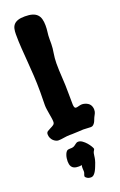

<svg xmlns="http://www.w3.org/2000/svg" viewBox="-173 -723 629 1003"><g transform="rotate(-20 142.0 -221.5)"><path d="M283.2 -105Q284.2 -101.1 284.2 -98.1Q284.2 -95.2 284.2 -92.8Q284.2 -81.5 279.8 -73.2Q275.4 -64.9 271 -56.2Q268.6 -51.8 266.1 -44.4Q263.7 -37.1 259.8 -30.5Q255.9 -23.9 250.2 -19Q244.6 -14.2 236.8 -14.2Q228 -14.2 216.3 -15.1Q204.6 -16.1 194.8 -16.1Q183.1 -16.1 166.5 -14.6Q149.9 -13.2 131.8 -13.2H122.1Q103.5 -13.2 85.4 -10Q67.4 -6.8 54.2 -6.8Q47.9 -6.8 40.3 -10.3Q32.7 -13.7 26.4 -19.8Q20 -25.9 15.6 -35.2Q11.2 -44.4 11.2 -56.2Q11.2 -66.4 19 -71.5Q26.9 -76.7 36.4 -81.1Q45.9 -85.4 54 -91.1Q62 -96.7 62 -106.9Q62 -116.7 60.1 -128.9Q58.1 -141.1 55.9 -154.1Q53.7 -167 51.8 -179.9Q49.8 -192.9 49.8 -204.1Q49.8 -222.2 50.3 -240.2Q50.8 -258.3 50.8 -276.9Q50.8 -327.1 48.1 -369.4Q45.4 -411.6 42.5 -450Q39.6 -488.3 36.9 -525.6Q34.2 -563 34.2 -604Q34.2 -620.6 37.1 -633.8Q40 -647 48.1 -656.2Q56.2 -665.5 71 -670.7Q85.9 -675.8 109.9 -675.8Q134.3 -675.8 150.6 -670.9Q167 -666 177 -656Q187 -646 191.4 -630.6Q195.8 -615.2 195.8 -594.2Q195.8 -575.2 193.4 -557.9Q190.9 -540.5 190.9 -520V-493.2Q190.9 -481 189.5 -468.8Q188 -456.5 186 -443.6Q184.1 -430.7 182.6 -417.2Q181.2 -403.8 181.2 -389.2Q181.2 -349.6 184.1 -308.1Q187 -266.6 187 -223.1Q187 -180.2 187.7 -158.2Q188.5 -136.2 198.2 -136.2Q205.6 -136.2 215.3 -139.2Q225.1 -142.1 233.9 -142.1Q251 -141.1 265.1 -132.3Q279.3 -123.5 283.2 -105ZM213.4 97.7Q213.4 101.1 209.5 106.7Q205.6 112.3 204.1 119.6Q202.6 127.9 201.9 133.5Q201.2 139.2 200.4 144.3Q199.7 149.4 198.2 154.8Q196.8 160.2 194.3 168Q190.9 176.3 186.8 187.5Q182.6 198.7 177.2 208.7Q171.9 218.8 164.6 225.8Q157.2 232.9 147.9 232.9Q134.8 232.9 126 226.8Q117.2 220.7 117.2 216.8Q117.2 210 120.1 204.1Q123 198.2 123 190.9Q123 186.5 122.6 181.9Q122.1 177.2 122.1 172.9Q122.1 168.9 122.3 164.6Q122.6 160.2 124 155.8Q118.7 157.2 114.3 157.5Q109.9 157.7 105 157.7Q90.3 157.7 81.5 153.6Q72.8 149.4 68.4 142.8Q64 136.2 62.5 128.2Q61 120.1 61 112.8Q61 104.5 62.3 95.7Q63.5 86.9 66.2 79.1Q68.8 71.3 72.5 65.4Q76.2 59.6 81.1 56.6Q84 55.2 88.1 54.7Q92.3 54.2 96.4 54.2Q100.6 54.2 104.7 54Q108.9 53.7 112.3 52.7Q118.7 50.8 123 47.6Q127.4 44.4 131.1 41.5Q134.8 38.6 138.7 36.6Q142.6 34.7 147.9 34.7Q158.7 34.7 170.2 42.7Q181.6 50.8 190.9 61.5Q200.2 72.3 206.3 82.5Q212.4 92.8 213.4 97.7Z"/></g></svg>

Font: Freckle Face
Style: Regular
Weight: 400
Designer: Astigmatic (AOETI)
Foundry: Astigmatic (AOETI)
Version: Version 1.000